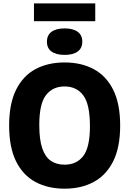

<svg xmlns="http://www.w3.org/2000/svg" viewBox="-20 -1126 778 1156"><path d="M369 10Q269 10 193.8 -30.2Q118.5 -70.5 76.8 -154.5Q35 -238.5 35 -370Q35 -501.5 76.8 -585.5Q118.5 -669.5 193.5 -709.8Q268.5 -750 369 -750Q469.5 -750 544.8 -709.5Q620 -669 661.8 -585Q703.5 -501 703.5 -370Q703.5 -239 661.5 -155Q619.5 -71 544.2 -30.5Q469 10 369 10ZM369 -134.5Q441.5 -134.5 481.5 -187Q521.5 -239.5 521.5 -366.5Q521.5 -498.5 481.2 -552Q441 -605.5 369 -605.5Q297 -605.5 256.8 -553.2Q216.5 -501 216.5 -373.5Q216.5 -285 234.5 -232.8Q252.5 -180.5 286.5 -157.5Q320.5 -134.5 369 -134.5ZM369 -795.5Q318 -795.5 290.2 -815.8Q262.5 -836 262.5 -875Q262.5 -914 290.2 -934.5Q318 -955 369 -955Q420 -955 447.8 -934.5Q475.5 -914 475.5 -875Q475.5 -836 447.8 -815.8Q420 -795.5 369 -795.5ZM184.5 -998.5V-1105.5H553.5V-998.5Z"/></svg>

Font: Encode Sans Semi Condensed ExtraBold
Style: Regular
Weight: 800
Width: 4
Designer: Multiple Designers
Foundry: Impallari Type
Version: Version 3.000; ttfautohint (v1.8.3) -l 8 -r 50 -G 200 -x 14 